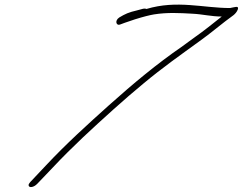

<svg xmlns="http://www.w3.org/2000/svg" viewBox="-20 -706 1028 813"><path d="M485 -632C464 -618 473 -596 488 -602C495 -605 515 -612 551 -624C586 -635 614 -642 632 -645C688 -654 741 -651 794 -648C838 -646 874 -636 919 -636C884 -608 844 -576 807 -550C789 -537 768 -522 748 -507C645 -436 546 -354 441 -260C352 -180 260 -97 174 -5L108 65C104 70 101 74 101 78C102 91 123 88 138 72L203 4C245 -41 289 -84 332 -125C412 -200 508 -287 587 -352C671 -422 743 -472 824 -531C871 -564 924 -610 969 -642C975 -647 983 -655 987 -666C993 -684 973 -675 954 -672C840 -672 730 -707 600 -668C596 -670 590 -670 586 -669L560 -662C525 -654 510 -647 485 -632Z"/></svg>

Font: Stray Cat
Style: UltObl
Weight: 400
Version: Version 1.0